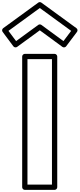

<svg xmlns="http://www.w3.org/2000/svg" viewBox="-145 -1773 754 1818"><path d="M-64.9 -1480.7 232 -1697.1 528.8 -1480.7 455.9 -1383.8 246.8 -1537.2C237.8 -1543.7 225.3 -1543 217.3 -1537.2L7.3 -1383.8ZM-114.7 -1506.2C-126.1 -1497.9 -128.1 -1481.9 -120.1 -1471.1L-18.1 -1334.1C-10.8 -1324.4 5.2 -1320.4 16.7 -1328.8L232 -1486L446.2 -1328.8C455.9 -1321.8 472.4 -1322.5 481 -1334L584 -1471C592.6 -1482.4 589.6 -1498.3 578.7 -1506.2L246.7 -1748.2C238.8 -1754 226.3 -1754.8 217.3 -1748.2ZM347 -1213V-25H115V-1213ZM397 -1238C397 -1248.7 387.1 -1263 372 -1263H90C79.3 -1263 65 -1253.1 65 -1238V0C65 10.7 74.9 25 90 25H372C382.7 25 397 15.1 397 0Z"/></svg>

Font: Poland Can Into
Style: BigWritingsOLn
Weight: 700
Foundry: Cannot Into Space Fonts
Version: Version 0.92